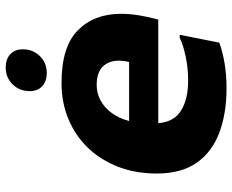

<svg xmlns="http://www.w3.org/2000/svg" viewBox="-90 -705 806 666"><g transform="rotate(-90 313.0 -372.0)"><path d="M339.3 10.8Q253.9 10.8 187.1 -13.7Q120.3 -38.3 82.2 -91.7Q44.1 -145.2 44.1 -231.2Q44.1 -304.6 67.4 -365Q90.7 -425.3 132.7 -469.3Q174.7 -513.3 232.5 -537.5Q290.2 -561.6 358.1 -561.6Q484.1 -561.6 541.1 -504.8Q598.1 -448 598.1 -355.6Q598.1 -324.7 592.5 -290.9Q586.8 -257.2 578.1 -226H152.9V-327.2H430.9Q433.2 -336.4 434.3 -345.4Q435.5 -354.4 435.5 -362.8Q435.5 -397.9 414.8 -418.7Q394.2 -439.6 351.3 -439.6Q321.5 -439.6 297 -425.9Q272.4 -412.3 254.5 -388.1Q236.5 -363.9 227.2 -330.3Q217.9 -296.7 217.9 -256.8V-242.4Q217.9 -177.9 257.6 -150.2Q297.3 -122.4 366.9 -122.4Q409.5 -122.4 450.2 -131Q490.8 -139.6 514.5 -151.6H525.3L498.1 -14.4Q465.7 -2.4 425.5 4.2Q385.2 10.8 339.3 10.8ZM393 -612.8Q363.9 -612.8 346.9 -628.7Q329.8 -644.7 329.8 -672Q329.8 -707.1 353.4 -731.2Q377 -755.2 411.8 -755.2Q440.9 -755.2 458 -739.3Q475 -723.3 475 -696Q475 -660.9 451.6 -636.8Q428.1 -612.8 393 -612.8Z"/></g></svg>

Font: Kufam
Style: Italic
Weight: 400
Italic angle: -11°
Designer: Artur Schmal
Foundry: Original Type
Version: Version 1.301; ttfautohint (v1.8.3)